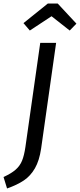

<svg xmlns="http://www.w3.org/2000/svg" viewBox="-65 -932 453 1088"><path d="M168 -90Q158 -22 133 21.5Q108 65 70 90.5Q32 116 -25 136L-45 71Q-1 51 23.5 29.5Q48 8 60 -21.5Q72 -51 79 -99L163 -689H253ZM68 -801 206 -912H262L368 -798L330 -759L227 -840L104 -759Z"/></svg>

Font: Fira Sans Condensed
Style: Italic
Weight: 400
Width: 3
Italic angle: -8°
Designer: bBox Type GmbH & Carrois Corporate GbR & Edenspiekermann AG
Foundry: bBox Type GmbH & Carrois Corporate GbR & Edenspiekermann AG
Version: Version 4.301